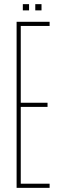

<svg xmlns="http://www.w3.org/2000/svg" viewBox="-20 -905 284 925"><path d="M60 0V-800H219V-780H80V-410H209V-390H80V-20H219V0ZM150 -855V-885H180V-855ZM90 -855V-885H120V-855Z"/></svg>

Font: Big Shoulders Display SC Thin
Style: Regular
Weight: 100
Designer: Patric King
Foundry: XO Type Co
Version: Version 2.002